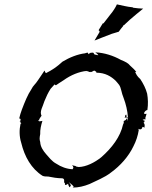

<svg xmlns="http://www.w3.org/2000/svg" viewBox="-20 -830 690 869"><path d="M67 -294C69 -294 70 -293 72 -292C72 -291 73 -291 73 -291C73 -291 72 -290 72 -289V-292C74 -291 74 -288 73 -285C73 -284 72 -283 71 -282C72 -280 73 -277 74 -273C75 -272 76 -272 77 -271C76 -271 74 -270 73 -270C67 -243 67 -212 76 -184C91 -121 122 -66 173 -34C181 -31 189 -31 198 -31C217 -27 240 -23 262 -23C276 -20 267 -8 272 -2C272 -1 273 -1 274 -1V6C274 9 286 5 287 2C287 2 288 1 288 1C288 1 288 2 288 2C291 15 296 19 297 17C297 14 302 8 301 7C301 7 300 7 299 6C297 2 294 -3 291 -6C299 1 318 14 312 17C311 18 309 18 309 19C335 19 360 13 385 3C415 -12 453 -26 482 -49C525 -80 562 -122 584 -168C596 -191 604 -216 608 -241C607 -242 607 -245 607 -246V-247C613 -242 622 -244 624 -253C624 -254 625 -255 625 -256C627 -255 630 -254 632 -254L634 -252H635C634 -253 634 -254 634 -255C636 -264 634 -271 630 -274C630 -275 632 -276 632 -277H633L634 -281C634 -283 635 -285 635 -287C635 -287 634 -287 634 -287C634 -286 633 -284 633 -282L630 -285C629 -287 627 -289 625 -290C628 -289 631 -289 633 -290C639 -290 641 -291 641 -291C640 -292 638 -294 636 -295C637 -295 638 -296 638 -297C643 -312 643 -314 643 -315C643 -315 643 -316 643 -316C643 -316 642 -315 642 -315C622 -309 637 -332 647 -332C651 -358 650 -383 646 -406C640 -429 629 -451 615 -472C600 -485 596 -495 592 -504C593 -505 596 -504 597 -504C590 -514 580 -523 570 -532C559 -545 549 -550 527 -559C493 -578 453 -591 413 -593L412 -592C416 -590 421 -586 424 -582C427 -578 422 -581 415 -582C413 -582 411 -583 409 -583C404 -585 405 -595 396 -591C396 -591 394 -592 394 -592C394 -592 395 -591 395 -591C393 -593 386 -590 381 -585H380V-586C378 -595 373 -591 369 -590H367V-589C331 -585 295 -570 263 -551C236 -526 214 -512 188 -499C185 -501 183 -507 182 -510H181C172 -497 162 -481 152 -467C140 -448 130 -443 122 -426C105 -401 92 -368 79 -334C74 -321 70 -307 67 -294ZM70 -278 71 -281C70 -280 69 -279 69 -278C69 -278 70 -278 71 -278ZM72 -283 73 -289C73 -288 71 -286 72 -283ZM156 -287C156 -286 157 -285 157 -284H158C157 -285 157 -286 157 -287L158 -291C160 -294 167 -306 168 -306C158 -326 174 -347 181 -372C189 -392 198 -411 209 -428C215 -435 221 -441 227 -448C229 -446 231 -445 233 -444C243 -450 251 -457 268 -467C300 -490 338 -506 373 -509C373 -509 372 -508 373 -508H374C372 -506 370 -503 368 -501V-500C368 -500 372 -505 374 -508C384 -507 381 -502 390 -505V-504C390 -502 400 -507 407 -511C407 -508 418 -508 416 -501C456 -501 483 -484 503 -465C509 -459 514 -452 519 -446C529 -432 529 -411 540 -385C550 -359 557 -328 559 -300H561C560 -299 559 -299 559 -298L558 -297C558 -292 559 -287 559 -282C558 -286 556 -289 555 -294C549 -289 550 -288 549 -287C547 -286 540 -282 538 -281V-280C539 -281 541 -281 541 -279C539 -271 538 -268 538 -267C538 -267 538 -268 538 -269C538 -269 539 -269 538 -269L537 -267C525 -211 486 -160 438 -118C408 -94 370 -75 336 -74H335C335 -75 333 -75 331 -75H328C325 -77 320 -80 315 -80C312 -80 309 -82 308 -83L307 -82C309 -81 313 -71 312 -70C311 -69 309 -66 309 -64C282 -65 256 -75 235 -89C214 -100 200 -120 189 -132C175 -148 163 -166 162 -187C158 -200 159 -207 162 -223C161 -243 166 -264 172 -283C169 -282 162 -281 158 -281C151 -282 155 -287 155 -287ZM408 -647H409C419 -651 431 -656 442 -660L486 -677C495 -680 507 -683 516 -686H517C523 -695 531 -704 538 -713V-716H541L568 -741C588 -759 609 -775 628 -791C614 -791 598 -793 583 -795L580 -797C556 -799 530 -806 510 -810H509C503 -796 491 -778 480 -765L449 -725C448 -724 446 -724 445 -724L426 -693C427 -693 428 -692 429 -691C429 -690 430 -689 431 -688L430 -684C423 -672 415 -659 408 -647ZM544 -296C545 -297 550 -299 552 -299H553C553 -303 552 -306 552 -310C551 -313 546 -309 546 -303C547 -301 545 -298 544 -297ZM553 -299C555 -299 557 -300 558 -300C558 -299 557 -298 557 -297L554 -294C553 -296 554 -297 553 -299ZM630 -276V-275L629 -276Z"/></svg>

Font: Charger Mayhem
Style: Obl
Weight: 400
Designer: Jasper
Foundry: Cannot Into Space Fonts
Version: Version 0.98